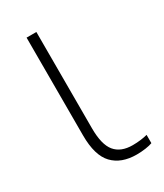

<svg xmlns="http://www.w3.org/2000/svg" viewBox="-143 -591 568 663"><g transform="rotate(-30 140.5 -260.0)"><path d="M114 -530V-146Q114 -81 137 -53Q160 -25 207 -25Q224 -25 239.5 -27Q255 -29 266 -32V1Q256 5 238.5 7.5Q221 10 203 10Q142 10 108.5 -25Q75 -60 75 -140V-530Z"/></g></svg>

Font: Noto Sans Disp ExtLt
Style: Regular
Weight: 200
Designer: Monotype Design Team
Foundry: Monotype Imaging Inc.
Version: Version 2.000;GOOG;noto-source:20170915:90ef993387c0